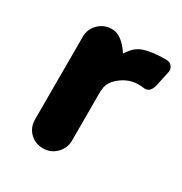

<svg xmlns="http://www.w3.org/2000/svg" viewBox="-115 -534 591 623"><g transform="rotate(30 180.0 -222.5)"><path d="M230.5 -426.8Q258.8 -446.8 333.5 -446.8Q347.2 -446.8 354.5 -437Q361.8 -427.2 359.4 -415.5Q359.4 -415.5 349.6 -370.1Q342.8 -326.7 315.9 -330.6Q271 -337.9 235.8 -313Q200.7 -288.1 200.2 -257.8Q200.2 -254.9 199.7 -254.9Q199.2 -254.9 199.2 -254.9Q199.2 -254.9 199.2 -65.9Q199.2 -38.6 179.2 -18.1Q159.2 2.4 130.4 2.4Q130.4 2.4 128.9 2.4Q100.6 2.4 80.6 -17.1Q61 -37.1 61 -65.9Q61 -65.9 61 -376Q61 -404.3 81.5 -424.8Q102.1 -444.8 129.9 -444.8Q129.9 -444.8 132.3 -444.8Q168 -444.8 201.2 -394Q216.3 -417 230.5 -426.8Z"/></g></svg>

Font: Dyuthi
Style: Regular
Weight: 400
Designer: Hiran Venugopalan, Hussain K H and Suresh P for Sawthanthra Malayalam Computing (SMC)
Version: Version 3.0.0+20221109